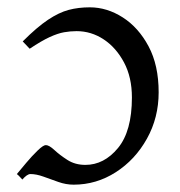

<svg xmlns="http://www.w3.org/2000/svg" viewBox="-20 -489 492 524"><path d="M63 -14Q54 -14 41 1Q36 -4 33.5 -7Q31 -10 26 -14Q36 -26 51.5 -44.5Q67 -63 82.5 -78Q98 -93 105 -93Q114 -93 128.5 -79.5Q143 -66 164 -52.5Q185 -39 213 -39Q264 -39 302 -85Q340 -131 340 -223Q340 -278 318.5 -318.5Q297 -359 263 -381.5Q229 -404 189 -404Q172 -404 155 -401Q138 -398 116 -388Q94 -378 61 -356L42 -376Q81 -415 111 -435Q141 -455 167.5 -462Q194 -469 225 -469Q272 -469 315 -441.5Q358 -414 385.5 -362.5Q413 -311 413 -237Q413 -168 381 -110.5Q349 -53 296 -19Q243 15 181 15Q160 15 139 7.5Q118 0 98.5 -7Q79 -14 63 -14Z"/></svg>

Font: ChillKai
Style: Regular
Weight: 400
Designer: ChillType
Foundry: 寒蝉字型
Version: Version 2.000